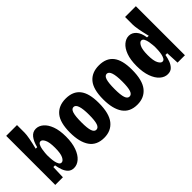

<svg xmlns="http://www.w3.org/2000/svg" viewBox="4 -1312 1937 1937"><g transform="rotate(-45 973.0 -343.0)"><path d="M304 14Q265 14 241 -9.5Q217 -33 204.5 -68.5Q192 -104 186 -141H162L157 0H48V-700H202V-591Q202 -564 193 -515Q184 -466 167 -398H188Q205 -466 235 -503Q265 -540 310 -540Q352 -540 388.5 -509Q425 -478 447.5 -417.5Q470 -357 470 -268Q470 -179 447 -115.5Q424 -52 386 -19Q348 14 304 14ZM253 -114Q276 -114 294 -150Q312 -186 312 -266Q312 -346 294 -381.5Q276 -417 255 -417Q236 -417 225.5 -397Q215 -377 210 -349.5Q205 -322 203.5 -299.5Q202 -277 202 -272V-259Q202 -246 203.5 -222Q205 -198 210 -173.5Q215 -149 225 -131.5Q235 -114 253 -114Z M734 14Q628 14 577 -59.5Q526 -133 526 -268Q526 -411 581 -476.5Q636 -542 738 -542Q841 -542 892.5 -477Q944 -412 944 -275Q944 -125 888.5 -55.5Q833 14 734 14ZM735 -100Q764 -100 777 -138Q790 -176 790 -259Q790 -426 734 -426Q706 -426 693.5 -386Q681 -346 681 -259Q681 -176 694 -138Q707 -100 735 -100Z M1208 14Q1102 14 1051 -59.5Q1000 -133 1000 -268Q1000 -411 1055 -476.5Q1110 -542 1212 -542Q1315 -542 1366.5 -477Q1418 -412 1418 -275Q1418 -125 1362.5 -55.5Q1307 14 1208 14ZM1209 -100Q1238 -100 1251 -138Q1264 -176 1264 -259Q1264 -426 1208 -426Q1180 -426 1167.5 -386Q1155 -346 1155 -259Q1155 -176 1168 -138Q1181 -100 1209 -100Z M1642 14Q1598 14 1560 -19Q1522 -52 1499 -115.5Q1476 -179 1476 -268Q1476 -357 1498.5 -417.5Q1521 -478 1558 -509Q1595 -540 1636 -540Q1681 -540 1713.5 -503Q1746 -466 1755 -398L1779 -397Q1760 -474 1752 -520.5Q1744 -567 1744 -593V-700H1898V0H1793L1786 -141H1761Q1755 -104 1742 -68.5Q1729 -33 1705.5 -9.5Q1682 14 1642 14ZM1693 -114Q1711 -114 1721 -131.5Q1731 -149 1736 -173.5Q1741 -198 1742.5 -222Q1744 -246 1744 -259V-272Q1744 -277 1742.5 -299.5Q1741 -322 1736 -349.5Q1731 -377 1720.5 -397Q1710 -417 1691 -417Q1670 -417 1651.5 -381.5Q1633 -346 1633 -266Q1633 -186 1652 -150Q1671 -114 1693 -114Z"/></g></svg>

Font: Bricolage Grotesque 12pt Condensed ExtraBold
Style: Regular
Weight: 800
Width: 3
Designer: Mathieu Triay
Foundry: Atelier Triay
Version: Version 1.001; ttfautohint (v1.8.4.7-5d5b);gftools[0.9.33.de